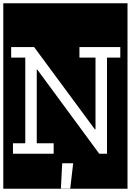

<svg xmlns="http://www.w3.org/2000/svg" viewBox="-32 -937 797 1170"><path d="M-12 213V-917H745V213ZM620 -586H701V-650H452V-586H550V-149H546L176 -650H36V-586H122V-64H47V0H295V-64H192V-512H196L573 0H620ZM396 212 414 58H347L339 212Z"/></svg>

Font: Zilla Slab Highlight
Style: Regular
Weight: 400
Designer: Typotheque Type Foundry
Foundry: Typotheque type foundry
Version: Version 1.1; 2017; ttfautohint (v1.6)